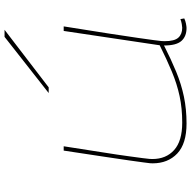

<svg xmlns="http://www.w3.org/2000/svg" viewBox="-18 -812 840 844"><g transform="rotate(-90 402.0 -390.0)"><path d="M281 10Q192 10 149 -31Q106 -72 106 -139Q106 -143 106.5 -150.5Q107 -158 110 -178.5Q113 -199 118.5 -240Q124 -281 135 -351.5Q146 -422 162 -530H181Q165 -426 154 -357Q143 -288 137.5 -246.5Q132 -205 129 -183.5Q126 -162 125.5 -153Q125 -144 125 -140Q125 -80 164.5 -44.5Q204 -9 285 -9Q348 -9 401.5 -20.5Q455 -32 509 -54.5Q563 -77 625 -108L688 -530H708Q689 -410 676.5 -331Q664 -252 657.5 -204.5Q651 -157 647.5 -133Q644 -109 643.5 -99.5Q643 -90 643 -86Q643 -43 658.5 -26Q674 -9 702 -9Q707 -9 718.5 -11Q730 -13 740 -17L743 0Q733 5 720 7.5Q707 10 701 10Q664 10 644 -12.5Q624 -35 624 -89Q563 -58 508.5 -35.5Q454 -13 399 -1.5Q344 10 281 10ZM415 -596 662 -790H693L440 -596Z"/></g></svg>

Font: Georama ExtraExtended Thin
Style: Italic
Weight: 100
Width: 8
Italic angle: -9°
Designer: Jean-Baptiste Levee
Foundry: Production Type
Version: Version 1.000